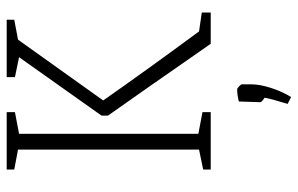

<svg xmlns="http://www.w3.org/2000/svg" viewBox="-174 -460 868 559"><g transform="rotate(-90 259.5 -180.0)"><path d="M46 -22 104 -34V-561L46 -572V-594H213V-570L150 -558V-36L213 -24V0H46ZM295 -168Q298 -164 203 -299V-318L373 -558L315 -570V-594H482V-572L424 -561L247 -313Q341 -179 448 -34L503 -26V0H412Q288 -178 295 -168ZM237 224Q251 179 255 157Q253 156 247.5 151.5Q242 147 242 144L244 82Q262 77 280 77Q282 77 288 82.5Q294 88 294 91V118Q294 143 283.5 175.5Q273 208 257 234Z"/></g></svg>

Font: Grenze ExtraLight
Style: Regular
Weight: 275
Designer: Renata Polastri
Foundry: Omnibus-Type
Version: Version 1.002; ttfautohint (v1.8)